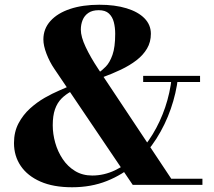

<svg xmlns="http://www.w3.org/2000/svg" viewBox="-20 -780 901 810"><path d="M540 0 209 -490Q189.5 -518.5 176.2 -553Q163 -587.5 163 -613.5Q163 -658.5 192.8 -691.5Q222.5 -724.5 275.5 -742.2Q328.5 -760 399 -760Q465 -760 514 -745Q563 -730 589.8 -702.5Q616.5 -675 616.5 -637.5Q616.5 -602.5 600.2 -575Q584 -547.5 555.8 -525.8Q527.5 -504 490.2 -486.2Q453 -468.5 410.5 -453L396 -473Q410 -482.5 426.5 -499.2Q443 -516 454.5 -548.5Q466 -581 466 -637.5Q466 -664 460.2 -686.5Q454.5 -709 439.5 -723Q424.5 -737 396.5 -737Q369.5 -737 352.8 -725.5Q336 -714 328.5 -695.2Q321 -676.5 321 -655Q321 -625 341.5 -581.5Q362 -538 394 -490L702.5 -26H834V0ZM284 10Q205 10 150.5 -14Q96 -38 67.5 -80Q39 -122 39 -176.5Q39 -223.5 58.2 -259.8Q77.5 -296 107.2 -322.8Q137 -349.5 169.2 -367.8Q201.5 -386 228.5 -397.5Q255.5 -409 268.5 -415L280.5 -394.5Q256.5 -381.5 239 -363.8Q221.5 -346 212 -319Q202.5 -292 202.5 -251.5Q202.5 -215 213 -177.8Q223.5 -140.5 244.5 -109Q265.5 -77.5 296.8 -58.5Q328 -39.5 369 -39.5Q418.5 -39.5 465 -61.5Q511.5 -83.5 552 -122.5Q592.5 -161.5 624.2 -213.8Q656 -266 676.8 -327Q697.5 -388 704.5 -453H731Q723.5 -387 700.5 -320.8Q677.5 -254.5 639.8 -195Q602 -135.5 549.8 -89.2Q497.5 -43 431 -16.5Q364.5 10 284 10ZM584 -434V-460H824V-434Z"/></svg>

Font: Bodoni Moda SC 9pt
Style: Bold
Weight: 700
Designer: Owen Earl
Foundry: indestructible type
Version: Version 2.005